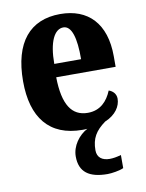

<svg xmlns="http://www.w3.org/2000/svg" viewBox="-87 -611 691 910"><g transform="rotate(-10 258.0 -156.0)"><path d="M357 237C376 237 416 231 434 222V159C413 165 395 168 379 168C344 168 319 152 319 116C319 59 340 25 388 -10C441 -32 465 -71 465 -107C465 -130 449 -146 430 -152C410 -103 375 -65 315 -65C238 -65 198 -124 196 -257H482V-308C482 -466 400 -549 266 -549C121 -549 38 -453 38 -265C38 -91 116 10 276 10C284 10 292 10 299 9C257 31 222 78 222 129C222 204 268 237 357 237ZM327 -321H198C198 -427 227 -484 270 -484C310 -484 328 -423 327 -321Z"/></g></svg>

Font: Noto Serif Khmer Condensed ExtraBold
Style: Regular
Weight: 800
Width: 3
Designer: Danh Hong and the Monotype Design Team
Foundry: Monotype Imaging Inc.
Version: Version 2.004